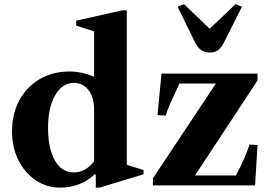

<svg xmlns="http://www.w3.org/2000/svg" viewBox="-20 -870 1272 901"><path d="M262 10.5Q199 10.5 147.8 -24Q96.5 -58.5 66.5 -118.2Q36.5 -178 36.5 -253.5Q36.5 -336.5 71 -399.8Q105.5 -463 166.5 -498.8Q227.5 -534.5 307 -534.5Q364.5 -534.5 421.5 -509.5V-722.5L337.5 -750V-773L553.5 -821.5H575V-96.5L653.5 -72V-52L447.5 10.5H429.5V-50.5L424.5 -52.5Q394 -22.5 352.2 -6Q310.5 10.5 262 10.5ZM325.5 -61Q355 -61 379.5 -75Q404 -89 421.5 -113V-358Q421.5 -413 395.5 -447Q369.5 -481 326.5 -481Q272 -481 238.8 -422.8Q205.5 -364.5 205.5 -270Q205.5 -174 237.2 -117.5Q269 -61 325.5 -61ZM697.5 0V-33L993 -478H822Q793 -416.5 778.2 -382.8Q763.5 -349 757.5 -327.5L719 -330L738 -524.5H1188.5V-492.5L895 -46.5H1087Q1108.5 -86.5 1125.8 -125.8Q1143 -165 1150.5 -191.5L1188.5 -189.5L1177 0ZM965.5 -623.5Q941.5 -623.5 925 -634.5Q908.5 -645.5 895.5 -670.5L813.5 -838.5L843.5 -850.5L964 -735L1085 -850.5L1115.5 -838.5L1031 -670.5Q1017 -644.5 1002.8 -634Q988.5 -623.5 965.5 -623.5Z"/></svg>

Font: Libre Caslon Text
Style: Regular
Weight: 400
Designer: Pablo Impallari, Rodrigo Fuenzalida, Katja Schimmel
Foundry: Pablo Impallari, Rodrigo Fuenzalida
Version: Version 2.000